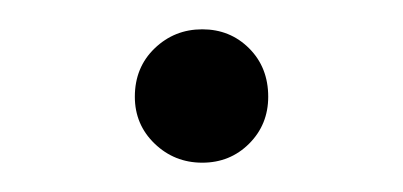

<svg xmlns="http://www.w3.org/2000/svg" viewBox="-20 -510 275 131"><path d="M118 -399Q99 -399 85.5 -412Q72 -425 72 -444Q72 -464 85.5 -477Q99 -490 118 -490Q137 -490 150 -477Q163 -464 163 -444Q163 -425 150 -412Q137 -399 118 -399Z"/></svg>

Font: Zen Kaku Gothic New Light
Style: Regular
Weight: 300
Designer: Yoshimichi Ohira
Foundry: Positype
Version: Version 1.002